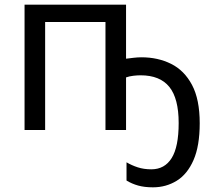

<svg xmlns="http://www.w3.org/2000/svg" viewBox="-20 -556 903 821"><path d="M519 -305Q535 -307 552 -309Q569 -311 585 -311Q655 -311 711.5 -283Q768 -255 801 -193Q834 -131 834 -29Q834 68 807.5 128.5Q781 189 735.5 217Q690 245 634 245Q598 245 571 237.5Q544 230 521 216V138Q543 151 569 159.5Q595 168 627 168Q684 168 714 120Q744 72 744 -30Q744 -135 704 -184.5Q664 -234 581 -234Q567 -234 550 -232Q533 -230 519 -225V0H431V-462H173V0H85V-536H519Z"/></svg>

Font: Noto Sans Historical
Style: Regular
Weight: 400
Designer: Monotype Design Team
Foundry: Monotype Imaging Inc.
Version: Version 2.013; ttfautohint (v1.8.4.7-5d5b)